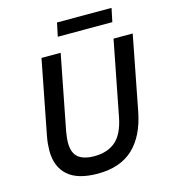

<svg xmlns="http://www.w3.org/2000/svg" viewBox="-130 -998 982 1112"><g transform="rotate(-15 361.5 -441.5)"><path d="M81 -188Q81 -206 83 -229Q85 -252 90 -277L176 -720H291L204 -273Q201 -255 199 -238Q197 -221 197 -205Q197 -144 229.5 -117.5Q262 -91 326 -91Q405 -91 453.5 -133Q502 -175 521 -273L608 -720H723L637 -276Q610 -135 532 -61.5Q454 12 319 12Q198 12 139.5 -40.5Q81 -93 81 -188ZM316 -895H643L626 -814H299Z"/></g></svg>

Font: Kufam Medium
Style: Italic
Weight: 500
Italic angle: -11°
Designer: Artur Schmal
Foundry: Original Type
Version: Version 1.301; ttfautohint (v1.8.3)